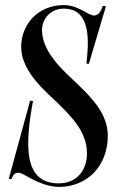

<svg xmlns="http://www.w3.org/2000/svg" viewBox="-20 -728 464 756"><path d="M211.4 8C322.4 8 404.4 -73 404.4 -194C404.4 -281 338.4 -344 293.4 -389C248.4 -434 145.4 -514 145.4 -609.5C145.4 -654.9 180.2 -694 231.4 -694C318.9 -694 332.4 -609 323.4 -510L320.4 -477H330L397 -703L385.4 -705C375.4 -679 366.4 -667 350.4 -667C327.4 -667 288.4 -708 231.4 -708C132.4 -708 63.4 -635 63.4 -543C63.4 -443 166.4 -363 211.4 -318C256.4 -273 322.4 -211.5 322.4 -124.5C322.4 -53.2 278.2 -6 211.4 -6C73 -6 77.5 -153.5 109.9 -330L98.5 -331.5L14.5 -23.5H25.9C29.9 -37.5 37.9 -47.5 50.9 -48C63.4 -48.5 78.9 -37 104.9 -23.5C133.9 -8.5 174.4 8 211.4 8Z"/></svg>

Font: Picaflor 36 pt
Style: Regular
Weight: 400
Designer: Ariel Martín Pérez
Foundry: Tunera Type Foundry
Version: Version 1.000;hotconv 1.0.109;makeotfexe 2.5.65596